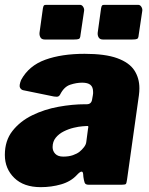

<svg xmlns="http://www.w3.org/2000/svg" viewBox="-21 -762 614 792"><path d="M296 -40Q271 -13 231 -1.5Q191 10 147 10Q77 10 38 -28Q-1 -66 -1 -123Q-1 -182 30.5 -222Q62 -262 112 -286.5Q162 -311 220 -321.5Q278 -332 330 -332H337Q356 -332 359 -352L362 -369Q363 -373 363 -376.5Q363 -380 363 -383Q363 -403 352 -412Q341 -421 318 -421Q294 -421 268.5 -412.5Q243 -404 227 -372Q224 -366 219 -364Q214 -362 201 -364L74 -390Q66 -392 61.5 -400.5Q57 -409 66 -432Q98 -491 165.5 -515.5Q233 -540 328 -540Q413 -540 462.5 -522Q512 -504 533 -472Q554 -440 554 -398Q554 -391 553.5 -384Q553 -377 552 -369L503 -21Q501 -6 498 -3Q495 0 481 0H344Q331 0 328 -9Q325 -18 323 -32L322 -44Q320 -66 296 -40ZM342 -230Q344 -239 343 -241Q342 -243 333 -242L319 -241Q304 -240 283 -235Q262 -230 242 -220Q222 -210 209 -194Q196 -178 196 -155Q196 -139 207 -127.5Q218 -116 240 -116Q263 -116 280 -122Q297 -128 307 -136Q317 -144 325.5 -155Q334 -166 335 -177ZM311 -617Q310 -604 304.5 -601.5Q299 -599 284 -599H164Q151 -599 146 -607.5Q141 -616 142 -627L156 -728Q158 -738 160.5 -740Q163 -742 170 -742H309Q317 -742 322 -734Q327 -726 326 -718ZM551 -617Q550 -604 544.5 -601.5Q539 -599 524 -599H404Q391 -599 386 -607.5Q381 -616 382 -627L396 -728Q398 -738 400.5 -740Q403 -742 410 -742H549Q557 -742 562 -734Q567 -726 566 -718Z"/></svg>

Font: Libre Franklin Thin Black
Style: Italic
Weight: 900
Italic angle: -8°
Version: Version 2.000